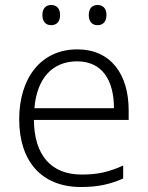

<svg xmlns="http://www.w3.org/2000/svg" viewBox="-20 -740 592 770"><path d="M150 -680C150 -654 163 -639 185 -639C208 -639 221 -654 221 -680C221 -705 208 -720 185 -720C163 -720 150 -705 150 -680ZM336 -680C336 -654 349 -639 371 -639C394 -639 407 -654 407 -680C407 -705 394 -720 371 -720C349 -720 336 -705 336 -680ZM290 -542C142 -542 57 -424 57 -262C57 -95 145 10 305 10C373 10 421 -1 474 -24V-76C415 -50 373 -40 307 -40C185 -40 117 -118 116 -259H496V-298C496 -440 426 -542 290 -542ZM289 -494C390 -494 437 -418 437 -306H118C128 -427 191 -494 289 -494Z"/></svg>

Font: Noto Sans Sinhala UI Light
Style: Regular
Weight: 300
Designer: Jelle Bosma - Monotype Design Team
Foundry: Monotype Imaging Inc.
Version: Version 2.006